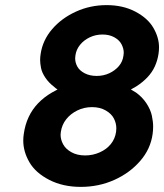

<svg xmlns="http://www.w3.org/2000/svg" viewBox="-20 -728 642 751"><path d="M296 3Q226 3 172.5 -24.5Q119 -52 95 -93.5Q71 -135 71 -178Q71 -191 73 -204Q78 -240 92 -270Q106 -300 129 -324Q152 -348 183 -366Q193 -372 205 -378Q197 -383 191 -389Q171 -404 157.5 -424Q144 -444 140.5 -462Q137 -480 137 -493Q137 -505 139 -517Q147 -571 184 -614Q221 -657 277 -682.5Q333 -708 397 -708Q461 -708 509.5 -682.5Q558 -657 580 -619Q602 -581 602 -543Q602 -530 600 -517Q596 -491 585.5 -468Q575 -445 556.5 -425.5Q538 -406 513 -390Q503 -384 492 -378Q502 -372 512 -366Q537 -348 553 -323.5Q569 -299 574 -275.5Q579 -252 579 -233Q579 -219 577 -204Q569 -145 528 -98Q487 -51 426.5 -24Q366 3 296 3ZM358 -431Q385 -431 407.5 -441.5Q430 -452 445 -469.5Q460 -487 463 -511Q464 -517 464 -522Q464 -538 455.5 -554.5Q447 -571 427.5 -582Q408 -593 381 -593Q354 -593 331 -582Q308 -571 293 -552.5Q278 -534 275 -511Q274 -505 274 -500Q274 -483 282.5 -467.5Q291 -452 311 -441.5Q331 -431 358 -431ZM313 -120Q343 -120 370 -132Q397 -144 413.5 -164.5Q430 -185 434 -212Q435 -219 435 -226Q435 -246 425.5 -264.5Q416 -283 393.5 -296Q371 -309 340 -309Q309 -309 282.5 -296Q256 -283 239 -261.5Q222 -240 218 -212Q217 -206 217 -201Q217 -182 227 -163.5Q237 -145 259.5 -132.5Q282 -120 313 -120Z"/></svg>

Font: Lexend SemBd
Style: Italic
Weight: 600
Italic angle: -8.13011°
Designer: Bonnie Shaver-Troup, Thomas Jockin
Foundry: Lexend
Version: Version 1.007